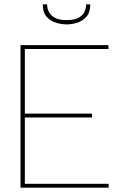

<svg xmlns="http://www.w3.org/2000/svg" viewBox="-20 -869 543 889"><path d="M75 0V-660H482V-642H95V-343H406V-325H95V-18H483V0ZM289 -756Q264 -756 238.5 -764Q213 -772 195.5 -792Q178 -812 178 -849H198Q198 -832 206 -815Q214 -798 233.5 -787Q253 -776 289 -776Q325 -776 344.5 -787Q364 -798 371.5 -815Q379 -832 379 -849H398Q398 -812 380.5 -792Q363 -772 338 -764Q313 -756 289 -756Z"/></svg>

Font: Lil Grotesk Thin
Style: Regular
Weight: 100
Designer: Bastien Sozeau
Foundry: NBR — Bastien Sozeau
Version: Version 3.003; ttfautohint (v1.8.4.7-5d5b);gftools[0.9.33]